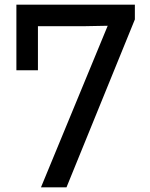

<svg xmlns="http://www.w3.org/2000/svg" viewBox="-20 -800 640 820"><path d="M50 -780H556V-717L264 0H155L440 -690L334 -688H142V-500H50Z"/></svg>

Font: Cooper Hewitt
Style: Regular
Weight: 707
Designer: Village Type and Design LLC
Foundry: Cooper Hewitt Smithsonian Design Museum
Version: 1.000